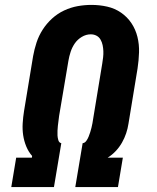

<svg xmlns="http://www.w3.org/2000/svg" viewBox="-20 -763 640 783"><path d="M26 0 46 -120H110L111 -127Q96 -144 87 -166Q78 -188 74.5 -211.5Q71 -235 72.5 -260Q74 -285 78 -310L115 -534Q120 -562 129 -589.5Q138 -617 154 -642Q170 -667 192.5 -687.5Q215 -708 242 -720.5Q269 -733 297 -738Q325 -743 353 -743Q386 -743 417 -736Q448 -729 473.5 -711.5Q499 -694 516 -668.5Q533 -643 540.5 -612.5Q548 -582 547 -549.5Q546 -517 541 -484L504 -259Q501 -239 494.5 -219.5Q488 -200 477.5 -181.5Q467 -163 452 -147Q437 -131 419 -120H481L461 0H287L317 -179Q326 -180 332 -188.5Q338 -197 341.5 -206Q345 -215 348 -224Q351 -233 353 -242Q355 -251 357 -260.5Q359 -270 360 -279L397 -504Q399 -516 400.5 -529Q402 -542 401.5 -554.5Q401 -567 398.5 -579Q396 -591 390 -601.5Q384 -612 373.5 -617.5Q363 -623 350 -623Q331 -623 313.5 -612.5Q296 -602 285 -586Q274 -570 268 -551.5Q262 -533 259 -515L221 -290Q220 -280 218.5 -270Q217 -260 216 -250Q215 -240 214.5 -230Q214 -220 214.5 -210.5Q215 -201 218 -191Q221 -181 230 -179L200 0Z"/></svg>

Font: Iosevka Etoile Heavy Oblique
Style: Regular
Weight: 900
Italic angle: -9°
Designer: Belleve Invis
Foundry: Belleve Invis
Version: Version 15.5.2; ttfautohint (v1.8.4)